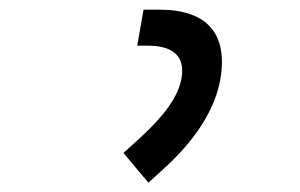

<svg xmlns="http://www.w3.org/2000/svg" viewBox="-20 -717 626 401"><path d="M290 -335.4 323.7 -366.2C392.1 -428.2 430.7 -493.7 440.4 -552.7C456.1 -647 412.1 -696.8 313 -696.8H279.8L266.6 -621.6H289.1C341.8 -621.6 366.2 -599.1 359.4 -555.7C353.5 -515.6 322.3 -475.1 274.9 -431.2L237.8 -397.5Z"/></svg>

Font: Cascadia Mono SemiLight
Style: Italic
Weight: 350
Italic angle: -10°
Monospace: yes
Designer: Aaron Bell
Foundry: Saja Typeworks
Version: Version 2404.023